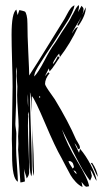

<svg xmlns="http://www.w3.org/2000/svg" viewBox="-20 -729 431 763"><path d="M304 -6Q306 6 308 14Q294 8 281 -6Q268 -20 260.5 -33Q253 -46 241 -69.5Q229 -93 224 -102Q200 -143 159.5 -238.5Q119 -334 107 -347Q106 -343 106 -336Q106 -300 107 -283Q107 -276 107.5 -260Q108 -244 108 -237Q115 -90 115 -47Q115 -36 114 -30Q109 -50 109 -86V-174Q109 -216 108 -237Q108 -244 107.5 -259.5Q107 -275 107 -283Q106 -290 105 -304.5Q104 -319 104 -326Q102 -356 99 -362Q99 -310 103 -203.5Q107 -97 107 -44Q107 -36 104 -28Q96 -55 96 -111V-213Q96 -262 93 -285Q91 -277 91 -273Q91 -272 91.5 -270.5Q92 -269 92 -268Q92 -261 91.5 -248.5Q91 -236 91 -230Q91 -203 93.5 -139.5Q96 -76 96 -45Q96 -32 86 -20L84 -28Q81 -36 78 -46.5Q75 -57 75 -61Q75 -54 77 -32.5Q79 -11 79 -8Q67 -4 61 -4Q52 -133 52 -134Q52 -138 52.5 -145.5Q53 -153 53 -157Q53 -162 52.5 -172Q52 -182 52 -187Q52 -194 53 -207.5Q54 -221 54 -228Q54 -248 51 -289Q48 -330 48 -351Q48 -357 48.5 -368.5Q49 -380 49 -385Q49 -392 47.5 -406Q46 -420 46 -427Q46 -430 46.5 -436Q47 -442 47 -445Q47 -451 45 -463Q44 -452 44 -428V-321Q44 -307 42.5 -278.5Q41 -250 41 -237Q41 -230 43 -217Q45 -204 45 -198Q45 -187 44.5 -169Q44 -151 44 -141Q44 -117 47.5 -70.5Q51 -24 51 -7Q28 -18 28 -114V-141Q28 -146 27.5 -158Q27 -170 27 -176Q27 -210 28.5 -279Q30 -348 30 -384Q30 -418 28 -487Q26 -556 26 -591Q26 -678 45 -691L50 -669L57 -689Q61 -688 70 -686Q79 -684 81 -681Q83 -678 86 -667Q89 -656 89 -635Q89 -590 92.5 -519Q96 -448 96 -429Q125 -473 172 -550Q219 -627 237 -655Q240 -660 247 -673.5Q254 -687 260.5 -695.5Q267 -704 276 -708Q274 -694 265.5 -676.5Q257 -659 249.5 -647Q242 -635 230.5 -617.5Q219 -600 216 -595Q203 -573 161 -511Q156 -502 143 -482.5Q130 -463 123 -449Q116 -435 116 -425Q132 -441 156.5 -488Q181 -535 195 -553Q201 -561 211 -577.5Q221 -594 225 -600Q229 -606 238.5 -620Q248 -634 254.5 -645Q261 -656 266 -667Q268 -669 276.5 -686Q285 -703 293 -709Q293 -708 293.5 -705.5Q294 -703 294 -702Q294 -698 292 -690.5Q290 -683 290 -681L304 -706Q312 -698 312 -693Q312 -683 307 -670Q311 -680 321 -700Q321 -668 292 -627Q291 -627 287 -629Q302 -658 304 -664Q299 -653 283.5 -628.5Q268 -604 266 -596Q268 -599 272 -605.5Q276 -612 280 -616Q284 -620 290 -622Q260 -557 218 -502L215 -516L209 -509Q190 -484 190 -474Q201 -485 210 -506L217 -500Q212 -494 199.5 -474.5Q187 -455 177 -445L174 -457Q172 -452 166.5 -442Q161 -432 159 -426Q160 -427 172 -442Q173 -440 177 -438Q159 -416 159 -395Q159 -392 166 -380.5Q173 -369 184 -354Q195 -339 198 -334Q252 -245 282 -175Q284 -171 288.5 -164Q293 -157 295.5 -151.5Q298 -146 298 -139L290 -136Q285 -151 276 -160Q292 -126 294 -122Q296 -132 298 -138Q321 -111 341 -73Q361 -35 364 -10Q359 -16 352 -32Q345 -48 339 -55Q345 -31 345 -30Q345 -25 338 -11Q318 -37 299.5 -71Q281 -105 258 -151.5Q235 -198 226 -215Q246 -155 288 -86.5Q330 -18 334 11Q326 13 324 13Q321 13 317.5 10Q314 7 310 1.5Q306 -4 304 -6ZM90 -330Q90 -321 92 -303Q92 -337 91 -355Q90 -347 90 -330ZM140 -344Q140 -345 138 -347Q135 -346 135 -343Q135 -341 138 -341Q140 -341 140 -344ZM274 -65Q274 -66 273 -69.5Q272 -73 271.5 -74.5Q271 -76 270 -79Q269 -82 267.5 -83Q266 -84 264 -86Q262 -88 259 -88.5Q256 -89 252 -89Q254 -80 269 -59ZM341 -81Q344 -81 346 -82Q365 -55 369 -26Q363 -34 355 -53.5Q347 -73 341 -81ZM285 -37Q284 -39 283.5 -41Q283 -43 282.5 -44.5Q282 -46 281 -47Q280 -48 277.5 -49.5Q275 -51 272 -53Q276 -43 285 -37Z"/></svg>

Font: Because We Create
Style: Regular
Weight: 400
Designer: Liz Wetzel, Aaron Williamson, Russ McMullin
Foundry: Red Hat
Version: Version 1.000